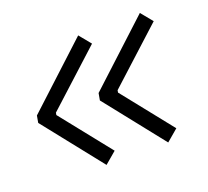

<svg xmlns="http://www.w3.org/2000/svg" viewBox="-91 -608 767 707"><g transform="rotate(-20 293.0 -255.0)"><path d="M213.9 -13.2 30.3 -244.6 35.2 -272 278.8 -497.1 316.4 -451.2 104.5 -257.8 103 -249 259.8 -52.2ZM455.6 -13.2 272 -244.6 276.9 -272 520.5 -497.1 558.1 -451.2 346.2 -257.8 344.7 -249 501.5 -52.2Z"/></g></svg>

Font: Cascadia Mono Light
Style: Italic
Weight: 300
Italic angle: -10°
Monospace: yes
Designer: Aaron Bell
Foundry: Saja Typeworks
Version: Version 2404.023; ttfautohint (v1.8.4)